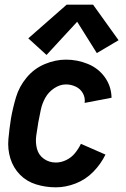

<svg xmlns="http://www.w3.org/2000/svg" viewBox="-20 -793 540 821"><path d="M179 -558 101 -629 265 -773H378L487 -621L394 -566L310 -700ZM219 8Q175 8 134.5 -4.5Q94 -17 65.5 -46Q37 -75 24.5 -115Q12 -155 16 -199Q20 -243 27 -287Q35 -332 48.5 -377.5Q62 -423 94 -461.5Q126 -500 171.5 -519Q217 -538 262 -538Q311 -538 356 -519.5Q401 -501 428.5 -462.5Q456 -424 457 -375L342 -353Q345 -375 334.5 -394Q324 -413 304 -422.5Q284 -432 262 -432Q236 -432 211.5 -415.5Q187 -399 173.5 -374.5Q160 -350 154.5 -323.5Q149 -297 144 -271Q139 -242 135 -213Q131 -184 138 -157Q145 -130 167.5 -114Q190 -98 219 -98Q241 -98 263 -108.5Q285 -119 300.5 -138Q316 -157 326 -178L431 -132Q411 -91 378.5 -58Q346 -25 303.5 -8.5Q261 8 219 8Z"/></svg>

Font: Iosevka SS08
Style: Bold Italic
Weight: 700
Italic angle: -10°
Monospace: yes
Designer: Belleve Invis
Foundry: Belleve Invis
Version: 2.1.0; ttfautohint (v1.8.2)